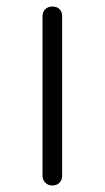

<svg xmlns="http://www.w3.org/2000/svg" viewBox="-20 -567 320 587"><path d="M140 0Q127 0 118.5 -8.5Q110 -17 110 -30V-517Q110 -531 118.5 -539Q127 -547 140 -547Q154 -547 162 -539Q170 -531 170 -517V-30Q170 -17 162 -8.5Q154 0 140 0Z"/></svg>

Font: ComfortaaLight
Style: Regular
Weight: 300
Designer: Johan Aakerlund
Foundry: Johan Aakerlund
Version: Version 3.104; ttfautohint (v1.8.1.43-b0c9)